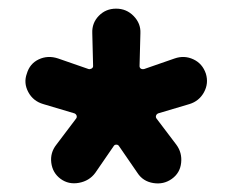

<svg xmlns="http://www.w3.org/2000/svg" viewBox="-20 -770 540 444"><path d="M383.8 -634.8Q406.2 -642.6 427.2 -632.8Q448.2 -623 456.1 -599.6Q462.9 -577.1 451.7 -556.6Q440.4 -536.1 418 -529.3L345.7 -507.8Q341.8 -505.9 340.8 -502.4Q339.8 -499 341.8 -496.1L387.7 -435.5Q401.4 -417 398.9 -393.6Q396.5 -370.1 377.4 -356.4Q358.4 -342.8 334.5 -346.7Q310.5 -350.6 297.9 -370.1L254.9 -432.6Q252.9 -435.5 249 -435.5Q245.1 -435.5 243.2 -432.6L200.2 -370.1Q186.5 -351.6 162.6 -347.2Q138.7 -342.8 120.1 -356.4Q101.6 -370.1 98.6 -393.6Q95.7 -417 110.4 -435.5L156.2 -496.1Q158.2 -499 157.2 -502.4Q156.2 -505.9 152.3 -507.8L80.1 -529.3Q56.6 -536.1 45.4 -557.1Q34.2 -578.1 42 -599.6Q48.8 -623 69.8 -632.8Q90.8 -642.6 114.3 -634.8L184.6 -610.4Q187.5 -609.4 191.4 -611.3Q195.3 -613.3 195.3 -617.2L193.4 -693.4Q192.4 -716.8 208.5 -733.4Q224.6 -750 248.5 -750Q272.5 -750 289.1 -732.9Q305.7 -715.8 304.7 -693.4L302.7 -617.2Q302.7 -613.3 305.7 -611.3Q308.6 -609.4 313.5 -610.4Z"/></svg>

Font: Rounded-X Mgen+ 1m bold
Style: Bold
Weight: 700
Designer: [Source Han Sans]
Ryoko NISHIZUKA  (kana & ideographs); Paul D. Hunt (Latin, Greek & Cyrillic); Wenlong ZHANG  (bopomofo
Version: Version 1.059.20150602